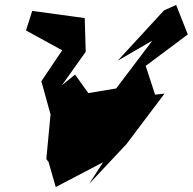

<svg xmlns="http://www.w3.org/2000/svg" viewBox="-20 -745 778 775"><path d="M344 -174 386 -300 283 -444 230 -401 326 -536 322 -672 110 -701 85 -622 231 -542 147 -417 184 -283 167 -103 176 -91 205 10 396 -90 340 -3 491 -164 644 -367 606 -363 568 -479 738 -606 691 -725 642 -703 455 -500 595 -581 449 -388 335 -369 249 -163Z"/></svg>

Font: Asimov Silicon
Style: Regular
Weight: 400
Designer: Google
Version: Version 2.000980; 2014